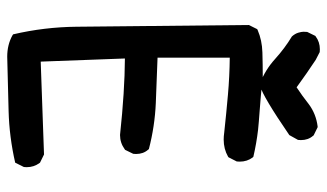

<svg xmlns="http://www.w3.org/2000/svg" viewBox="-210 -678 919 540"><g transform="rotate(90 250.0 -408.5)"><path d="M450.7 -23.4Q450.7 -20.5 450.2 -15.6L438 8.8Q365.2 25.4 293 27.3Q140.6 31.2 140.1 31.2Q106.4 31.2 80.1 16.6L77.1 14.6Q56.6 -73.2 55.7 -163.6L50.8 -648.4L62.5 -671.9L65.4 -673.3Q93.8 -685.5 127.9 -686.5Q162.1 -687.5 195.3 -687.5H195.8Q251.5 -681.6 289.3 -679Q327.1 -676.3 345.7 -674.3Q383.3 -669.9 421.4 -661.1L423.3 -659.2Q435.1 -643.6 435.1 -622.6Q435.1 -619.1 434.6 -614.3L422.9 -591.3L420.9 -589.8Q399.4 -577.6 373 -577.6Q363.8 -577.6 353.5 -579.1Q298.8 -585 246.8 -589.6Q194.8 -594.2 142.6 -594.7V-391.6Q205.1 -389.6 270.5 -386.7Q335.9 -383.8 399.9 -367.2L401.4 -365.2Q413.6 -351.6 413.6 -331.1Q413.6 -328.1 413.1 -323.2L401.9 -300.3L400.4 -299.3Q382.3 -286.1 360.4 -286.1H359.9Q236.8 -299.3 145 -299.8L153.8 -63L415 -72.3L438 -61L439 -59.6Q450.7 -43.9 450.7 -23.4ZM83 -769.5Q75.2 -778.3 72.5 -787.4Q69.8 -796.4 69.8 -802.2Q69.8 -808.1 70.3 -812.5L81.5 -835.4L83 -836.4Q98.6 -848.1 119.1 -848.1Q122.1 -848.1 127 -847.7L148.9 -836.4Q188 -810.5 226.1 -782.7Q250.5 -798.8 273.4 -816.9Q300.8 -837.4 335.9 -841.8H338.4L361.3 -830.6L362.3 -829.1Q374.5 -815.4 374.5 -794.9Q374.5 -792 374 -786.6L360.4 -762.2Q252 -688 223.6 -680.7Q220.2 -679.7 216.8 -679.7H215.3Q177.2 -694.3 146.7 -721.9Q116.2 -749.5 83 -769.5Z"/></g></svg>

Font: Bakudai
Style: Bold
Weight: 700
Version: Version 1.48